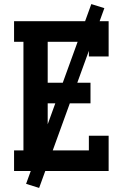

<svg xmlns="http://www.w3.org/2000/svg" viewBox="-20 -839 640 942"><path d="M49 0V-101H95V-634H49V-735H513V-562H416V-634H214V-433H424V-332H214V-101H416V-173H513V0ZM172 83 108 63 428 -819 492 -799Z"/></svg>

Font: Iosevka HT Extended
Style: Bold
Weight: 700
Width: 7
Monospace: yes
Designer: Belleve Invis
Foundry: Belleve Invis
Version: Version 32.3.0; ttfautohint (v1.8.4)